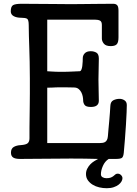

<svg xmlns="http://www.w3.org/2000/svg" viewBox="-20 -841 724 1016"><path d="M613 -318Q627 -318 639 -310Q651 -302 651 -285Q651 -276 650 -247Q649 -218 646.5 -180.5Q644 -143 641 -103Q638 -63 635 -33Q633 -12 625.5 -6Q618 0 593 0H555Q535 13 524.5 37Q514 61 514 81Q514 92 523 97Q532 102 543 102Q558 102 566.5 98.5Q575 95 580.5 90.5Q586 86 590.5 82Q595 78 603 78Q613 78 620.5 85.5Q628 93 628 102Q628 110 623 119Q618 128 608 136Q598 144 582 149.5Q566 155 545 155Q525 155 505.5 150.5Q486 146 470.5 136.5Q455 127 445 113Q435 99 435 80Q435 65 441.5 52Q448 39 457.5 29Q467 19 478.5 12Q490 5 499 0Q464 -1 428.5 -1.5Q393 -2 356 -2Q326 -2 291 -1.5Q256 -1 221 -1Q186 -1 151 -0.5Q116 0 86 0Q60 0 49 -8Q38 -16 38 -33Q38 -55 53 -63.5Q68 -72 89 -73Q118 -75 127 -83.5Q136 -92 136 -109Q136 -141 136 -164Q136 -187 136.5 -207Q137 -227 137 -246.5Q137 -266 137.5 -290.5Q138 -315 138 -347Q138 -379 138 -425Q138 -476 137 -515Q136 -554 135 -587Q134 -620 133 -649Q132 -678 132 -708Q132 -737 123 -742Q114 -747 93 -747Q68 -747 52.5 -755.5Q37 -764 37 -781Q37 -807 49.5 -814Q62 -821 94 -821Q127 -821 164.5 -820.5Q202 -820 237.5 -820Q273 -820 303 -819.5Q333 -819 352 -819Q389 -819 412.5 -819.5Q436 -820 458.5 -820Q481 -820 508 -820.5Q535 -821 579 -821Q593 -821 600 -813.5Q607 -806 607 -785V-643Q607 -616 597.5 -606.5Q588 -597 566 -597Q540 -597 529.5 -610Q519 -623 519 -637V-709Q519 -727 509 -732Q499 -737 482 -737H230V-464Q244 -463 254 -462.5Q264 -462 273.5 -461.5Q283 -461 293 -461Q303 -461 318 -461Q328 -461 341 -461.5Q354 -462 366 -462.5Q378 -463 387.5 -463.5Q397 -464 401 -464Q407 -464 410.5 -472Q414 -480 415.5 -491.5Q417 -503 417.5 -514.5Q418 -526 418 -533Q418 -548 428.5 -559Q439 -570 460 -570Q477 -570 490 -562.5Q503 -555 503 -531Q503 -502 502 -475.5Q501 -449 501 -420Q501 -391 502 -361Q503 -331 503 -308Q503 -275 461 -275Q435 -275 427.5 -286Q420 -297 420 -310Q420 -318 418 -329.5Q416 -341 410.5 -352Q405 -363 395.5 -370.5Q386 -378 372 -378Q364 -378 351 -378.5Q338 -379 318 -379Q304 -379 293.5 -379Q283 -379 274 -378.5Q265 -378 254.5 -377.5Q244 -377 230 -377V-84H508Q515 -84 522.5 -85Q530 -86 536 -89.5Q542 -93 546 -100.5Q550 -108 551 -121Q552 -136 554 -157Q556 -178 558 -200Q560 -222 561.5 -243Q563 -264 564 -281Q565 -303 580 -310.5Q595 -318 613 -318Z"/></svg>

Font: Life Savers ExtraBold
Style: Regular
Weight: 800
Designer: Pablo Impallari, Rodrigo Fuenzalida, Brenda Gallo
Foundry: Pablo Impallari, Rodrigo Fuenzalida, Brenda Gallo
Version: Version 3.001; ttfautohint (v0.95) -l 8 -r 50 -G 200 -x 14 -